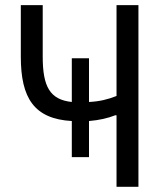

<svg xmlns="http://www.w3.org/2000/svg" viewBox="-20 -718 640 738"><path d="M256 -252.8V-114H322.1V-252.8C361.2 -256 394.9 -263.8 422.9 -274.9H427.9V0H512.1V-698.2H427.9V-349.1C394.9 -335.9 362.9 -328.1 322.1 -326V-494H256V-326C171.9 -334.9 144.2 -384.9 144.2 -500V-698.2H60V-500C60 -340.9 111.2 -261 256 -252.8Z"/></svg>

Font: Margiela Mono
Style: Regular
Weight: 400
Designer: Mike Abbink, Paul van der Laan, Pieter van Rosmalen
Foundry: Bold Monday
Version: Version 2.003 2021